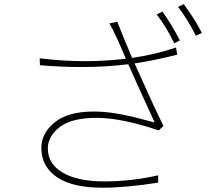

<svg xmlns="http://www.w3.org/2000/svg" viewBox="-20 -878 1040 923"><path d="M170.9 -597.7Q281.2 -584 388.7 -584Q488.3 -584 585 -595.7Q537.1 -710.9 505.9 -765.6L543.9 -773.4Q571.3 -702.1 615.2 -599.6Q722.7 -615.2 826.2 -649.4L832 -615.2Q720.7 -586.9 627 -573.2Q637.7 -550.8 665 -489.3Q717.8 -370.1 765.6 -272.5L743.2 -251Q563.5 -311.5 444.3 -311.5Q325.2 -311.5 267.6 -267.6Q210 -223.6 210 -164.1Q210 -89.8 281.7 -47.9Q353.5 -5.9 481.9 -5.9Q610.4 -5.9 740.2 -35.2V0Q585 24.4 472.7 24.4Q327.1 24.4 252.9 -26.9Q178.7 -78.1 178.7 -167Q178.7 -237.3 242.7 -289.6Q306.6 -341.8 430.7 -341.8Q515.6 -341.8 623 -315.4Q658.2 -306.6 723.6 -289.1Q627 -499 596.7 -569.3Q489.3 -555.7 371.1 -555.7Q275.4 -555.7 171.9 -564.5ZM733.4 -808.6 760.7 -822.3Q805.7 -759.8 844.7 -683.6L817.4 -669.9Q783.2 -743.2 733.4 -808.6ZM835.9 -844.7 863.3 -858.4Q919.9 -781.2 950.2 -719.7L921.9 -706.1Q877.9 -792 835.9 -844.7Z"/></svg>

Font: GenEi Gothic M ExtraLight
Style: Regular
Weight: 200
Designer: o_tamon (Modified); [Source Han Sans]
Ryoko NISHIZUKA  (kana & ideographs); Paul D. Hunt (Latin, Greek & Cyrillic); Wenl
Version: Version 1.1a;Original Version 1.004